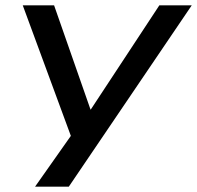

<svg xmlns="http://www.w3.org/2000/svg" viewBox="-20 -517 736 717"><path d="M111 180 254 -23 261 35 65 -497H182L318 -108H319L575 -497H696L237 180Z"/></svg>

Font: Nunito Sans 7pt Expanded Medium
Style: Italic
Weight: 500
Width: 7
Italic angle: -9°
Designer: Vernon Adams
Foundry: Vernon Adams
Version: Version 3.101;gftools[0.9.27]